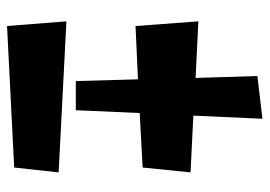

<svg xmlns="http://www.w3.org/2000/svg" viewBox="-129 -511 758 540"><g transform="rotate(90 250.0 -241.0)"><path d="M464.8 -397.9 451.2 -263.2 297.9 -254.9 290 -75.2H208L203.1 -250L53.2 -243.2L40 -419.9L199.2 -412.1L193.8 -585.9L314 -600.1L305.2 -405.8ZM464.8 -26.9 451.2 98.1 53.2 118.2 40 -48.8Z"/></g></svg>

Font: Peralta
Style: Regular
Weight: 400
Designer: Astigmatic (AOETI)
Foundry: Astigmatic (AOETI)
Version: Version 1.000